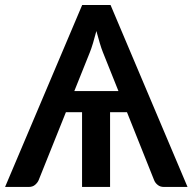

<svg xmlns="http://www.w3.org/2000/svg" viewBox="-26 -740 762 760"><path d="M268.1 -379.4H442.9L381.3 -533.2Q375.5 -547.4 368.7 -570.3Q358.9 -603.5 355.5 -617.2Q349.1 -593.3 342.3 -569.8Q335.4 -546.9 329.6 -532.7ZM411.6 -720.2 716.3 0H623Q607.9 0 598.6 -7.8Q588.4 -15.6 584 -26.9L476.6 -295.9H409.7V0H298.8V-295.9H234.9L127 -26.9Q123 -17.1 112.8 -8.3Q103 0 87.9 0H-5.9L299.3 -720.2Z"/></svg>

Font: Lato-SemiBold
Style: Regular
Weight: 500
Designer: Lukasz Dziedzic with Adam Twardoch and Botio Nikoltchev
Foundry: tyPoland Lukasz Dziedzic
Version: ""